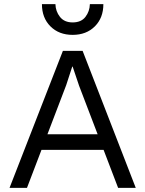

<svg xmlns="http://www.w3.org/2000/svg" viewBox="-20 -905 700 925"><path d="M26 0 283 -660H378L634 0H549L361 -492L330 -584H328L299 -495L110 0ZM152 -183V-258H505V-183ZM478 -885Q478 -819 437 -778Q396 -737 330 -737Q264 -737 223 -778Q182 -819 182 -885H247Q248 -850 269 -823.5Q290 -797 330 -797Q371 -797 391.5 -823.5Q412 -850 413 -885Z"/></svg>

Font: Work Sans
Style: Regular
Weight: 400
Designer: Wei Huang
Foundry: Wei Huang
Version: Version 2.006; ttfautohint (v1.8.1.43-b0c9)